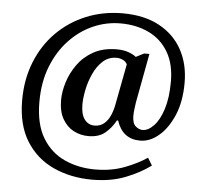

<svg xmlns="http://www.w3.org/2000/svg" viewBox="-57 -774 1035 976"><g transform="rotate(5 460.5 -286.0)"><path d="M448 142Q339 142 250.5 101.5Q162 61 110.5 -21.5Q59 -104 59 -230Q59 -336 94.5 -425Q130 -514 194 -578.5Q258 -643 344 -678.5Q430 -714 530 -714Q641 -714 718 -672Q795 -630 834.5 -557Q874 -484 874 -390Q874 -293 844 -223Q814 -153 768.5 -115Q723 -77 674 -77Q584 -77 554 -169H548Q527 -130 495 -103.5Q463 -77 410 -77Q369 -77 334 -95.5Q299 -114 277.5 -152Q256 -190 256 -248Q256 -290 271 -338.5Q286 -387 317 -430.5Q348 -474 397.5 -501.5Q447 -529 517 -529Q550 -529 575.5 -520Q601 -511 615 -499L656 -520H683L636 -268Q635 -261 632 -238.5Q629 -216 629 -200Q629 -162 646 -147Q663 -132 682 -132Q710 -132 738.5 -161.5Q767 -191 785.5 -248.5Q804 -306 804 -390Q804 -479 768 -540Q732 -601 668.5 -631.5Q605 -662 524 -662Q451 -662 384 -632.5Q317 -603 263.5 -546.5Q210 -490 178.5 -410Q147 -330 147 -229Q147 -116 189 -46Q231 24 302 56.5Q373 89 459 89Q542 89 609.5 63Q677 37 722 6L745 44Q693 83 618.5 112.5Q544 142 448 142ZM436 -133Q466 -133 486 -150.5Q506 -168 517.5 -195.5Q529 -223 534 -253L573 -457Q567 -471 551 -478.5Q535 -486 519 -486Q478 -486 449 -459.5Q420 -433 401.5 -392.5Q383 -352 374.5 -309.5Q366 -267 366 -235Q366 -184 385.5 -158.5Q405 -133 436 -133Z"/></g></svg>

Font: Noto Serif Hentaigana SemiBold
Style: Regular
Weight: 600
Designer: Kazuhiro Yamada
Foundry: nipponia
Version: Version 1.000; ttfautohint (v1.8.4.7-5d5b)